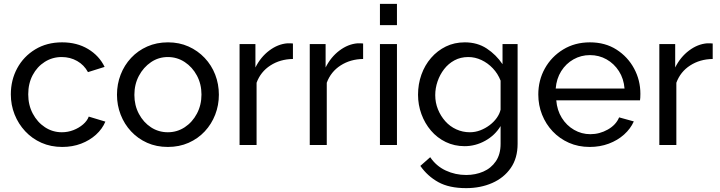

<svg xmlns="http://www.w3.org/2000/svg" viewBox="-20 -750 3722 993"><path d="M302 10Q243 10 194.5 -11.5Q146 -33 110.5 -71Q75 -109 55.5 -158Q36 -207 36 -262Q36 -336 69 -397Q102 -458 162 -494.5Q222 -531 301 -531Q378 -531 435.5 -496.5Q493 -462 521 -404L435 -377Q415 -414 379 -434.5Q343 -455 299 -455Q251 -455 211.5 -430Q172 -405 149 -361.5Q126 -318 126 -262Q126 -207 149.5 -162.5Q173 -118 212.5 -92Q252 -66 300 -66Q331 -66 359.5 -77Q388 -88 409.5 -106.5Q431 -125 439 -147L525 -121Q509 -83 476.5 -53.5Q444 -24 399.5 -7Q355 10 302 10Z M848 10Q789 10 741 -11.5Q693 -33 658 -70.5Q623 -108 604 -157Q585 -206 585 -260Q585 -315 604 -364Q623 -413 658 -450.5Q693 -488 741.5 -509.5Q790 -531 849 -531Q907 -531 955 -509.5Q1003 -488 1038.5 -450.5Q1074 -413 1093 -364Q1112 -315 1112 -260Q1112 -206 1093 -157Q1074 -108 1039 -70.5Q1004 -33 955.5 -11.5Q907 10 848 10ZM675 -259Q675 -205 698.5 -161Q722 -117 761 -91.5Q800 -66 848 -66Q896 -66 935.5 -92Q975 -118 998.5 -162.5Q1022 -207 1022 -261Q1022 -315 998.5 -359Q975 -403 935.5 -429Q896 -455 848 -455Q800 -455 761 -428.5Q722 -402 698.5 -358Q675 -314 675 -259Z M1495 -445Q1429 -444 1378.5 -411.5Q1328 -379 1307 -322V0H1219V-522H1301V-401Q1328 -455 1372.5 -488.5Q1417 -522 1466 -526Q1476 -526 1483 -526Q1490 -526 1495 -525Z M1858 -445Q1792 -444 1741.5 -411.5Q1691 -379 1670 -322V0H1582V-522H1664V-401Q1691 -455 1735.5 -488.5Q1780 -522 1829 -526Q1839 -526 1846 -526Q1853 -526 1858 -525Z M1945 0V-522H2033V0ZM1945 -620V-730H2033V-620Z M2383 6Q2330 6 2285.5 -15.5Q2241 -37 2209 -74.5Q2177 -112 2159.5 -160Q2142 -208 2142 -260Q2142 -315 2159.5 -364Q2177 -413 2209.5 -450.5Q2242 -488 2286 -509.5Q2330 -531 2384 -531Q2449 -531 2497.5 -499Q2546 -467 2579 -418V-522H2657V-6Q2657 68 2621.5 119Q2586 170 2525.5 196.5Q2465 223 2391 223Q2303 223 2247 192Q2191 161 2154 108L2205 63Q2236 109 2285.5 132Q2335 155 2391 155Q2439 155 2479.5 137.5Q2520 120 2544.5 84Q2569 48 2569 -6V-98Q2540 -50 2489.5 -22Q2439 6 2383 6ZM2410 -66Q2438 -66 2464 -76Q2490 -86 2512 -102.5Q2534 -119 2549 -140Q2564 -161 2569 -183V-333Q2555 -369 2529 -396.5Q2503 -424 2470 -439.5Q2437 -455 2402 -455Q2362 -455 2330.5 -438Q2299 -421 2277 -392.5Q2255 -364 2243 -329Q2231 -294 2231 -258Q2231 -219 2245 -184.5Q2259 -150 2283 -123Q2307 -96 2340 -81Q2373 -66 2410 -66Z M3030 10Q2971 10 2922.5 -11.5Q2874 -33 2838.5 -70.5Q2803 -108 2783.5 -157Q2764 -206 2764 -261Q2764 -335 2798 -396Q2832 -457 2892.5 -494Q2953 -531 3031 -531Q3110 -531 3168.5 -493.5Q3227 -456 3259.5 -395.5Q3292 -335 3292 -265Q3292 -255 3291.5 -245.5Q3291 -236 3290 -231H2857Q2861 -180 2885.5 -140.5Q2910 -101 2949 -78.5Q2988 -56 3033 -56Q3081 -56 3123.5 -80Q3166 -104 3182 -143L3258 -122Q3241 -84 3207.5 -54Q3174 -24 3128.5 -7Q3083 10 3030 10ZM2854 -292H3210Q3206 -343 3181 -382Q3156 -421 3117 -443Q3078 -465 3031 -465Q2985 -465 2946 -443Q2907 -421 2882.5 -382Q2858 -343 2854 -292Z M3666 -445Q3600 -444 3549.5 -411.5Q3499 -379 3478 -322V0H3390V-522H3472V-401Q3499 -455 3543.5 -488.5Q3588 -522 3637 -526Q3647 -526 3654 -526Q3661 -526 3666 -525Z"/></svg>

Font: Raleway Thin Medium
Style: Regular
Weight: 500
Version: Version 4.026